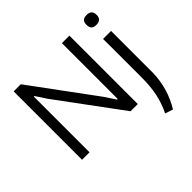

<svg xmlns="http://www.w3.org/2000/svg" viewBox="-225 -1004 1469 1469"><g transform="rotate(-45 509.5 -269.5)"><path d="M89 -740H166L546 -224L604 -136H611V-740H692V0H614L233 -516L176 -603L170 -602V0H89ZM789 199Q807 163 819.5 127Q832 91 840.5 52Q849 13 853 -31Q857 -75 857 -128Q857 -132 857 -161Q857 -190 857 -232Q857 -274 857 -323Q857 -372 857 -416.5Q857 -461 856.5 -495Q856 -529 856 -540H943V-86Q941 -3 918 74.5Q895 152 853 220ZM897 -652Q868 -652 855.5 -665Q843 -678 843 -705Q843 -733 855.5 -746Q868 -759 897 -759Q952 -759 952 -705Q952 -652 897 -652Z"/></g></svg>

Font: EncodeSans
Style: Regular
Weight: 400
Designer: Pablo Impallari, Andres Torresi
Foundry: Pablo Impallari, Andres Torresi
Version: Version 1.000; ttfautohint (v1.4.1)